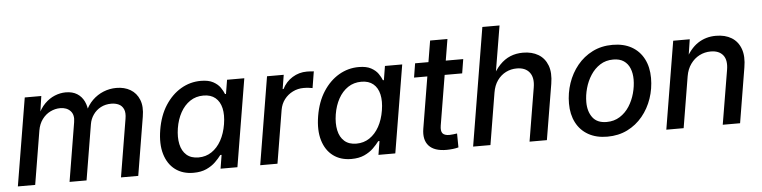

<svg xmlns="http://www.w3.org/2000/svg" viewBox="-45 -949 4685 1180"><g transform="rotate(-5 2297.5 -358.5)"><path d="M24.9 0 114.7 -541H216.8L198.7 -417L189.9 -420.4Q209.5 -465.8 238 -494.4Q266.6 -522.9 300.3 -536.6Q334 -550.3 367.7 -550.3Q409.7 -550.3 438 -532.5Q466.3 -514.6 481.2 -483.4Q496.1 -452.1 497.6 -410.6L484.4 -417.5Q502 -460.4 532.2 -490Q562.5 -519.5 600.6 -534.9Q638.7 -550.3 680.2 -550.3Q730 -550.3 766.8 -528.6Q803.7 -506.8 820.8 -464.4Q837.9 -421.9 827.1 -359.9L767.6 0H661.1L720.2 -356.4Q726.6 -393.6 716.8 -415.5Q707 -437.5 686.8 -447Q666.5 -456.5 640.6 -456.5Q604.5 -456.5 575.9 -441.4Q547.4 -426.3 529.1 -400.1Q510.7 -374 505.4 -341.3L448.7 0H343.8L403.8 -363.3Q411.6 -407.7 388.9 -432.1Q366.2 -456.5 325.7 -456.5Q294.4 -456.5 264.9 -442.1Q235.4 -427.7 214.4 -399.4Q193.4 -371.1 186.5 -330.6L131.8 0Z M1107.9 10.7Q1041.5 10.7 995.8 -23.4Q950.2 -57.6 931.4 -120.4Q912.6 -183.1 926.8 -269.5Q941.4 -357.4 981.4 -419.4Q1021.5 -481.4 1078.4 -514.9Q1135.3 -548.3 1201.2 -548.3Q1248.5 -548.3 1277.1 -532.7Q1305.7 -517.1 1320.6 -495.4Q1335.4 -473.6 1342.8 -454.6H1348.6L1362.8 -541H1469.2L1379.4 0H1275.4L1289.1 -84H1281.2Q1266.6 -64 1244.1 -42Q1221.7 -20 1188.2 -4.6Q1154.8 10.7 1107.9 10.7ZM1147 -80.6Q1192.4 -80.6 1228 -104.5Q1263.7 -128.4 1287.4 -171.1Q1311 -213.9 1320.3 -270.5Q1329.6 -327.1 1320.1 -368.9Q1310.5 -410.6 1282.7 -433.8Q1254.9 -457 1209.5 -457Q1162.6 -457 1126.7 -432.9Q1090.8 -408.7 1067.6 -366.7Q1044.4 -324.7 1035.6 -270.5Q1026.9 -215.8 1036.1 -172.6Q1045.4 -129.4 1073.2 -105Q1101.1 -80.6 1147 -80.6Z M1520 0 1609.4 -541H1712.4L1698.2 -454.1H1703.6Q1725.6 -498 1766.4 -523.2Q1807.1 -548.3 1855 -548.3Q1865.7 -548.3 1878.2 -547.6Q1890.6 -546.9 1898.4 -545.9L1881.8 -444.3Q1874.5 -445.8 1858.9 -447.8Q1843.3 -449.7 1826.7 -449.7Q1791 -449.7 1760 -434.3Q1729 -418.9 1708 -391.6Q1687 -364.3 1680.7 -327.1L1626.5 0Z M2082 10.7Q2015.6 10.7 1970 -23.4Q1924.3 -57.6 1905.5 -120.4Q1886.7 -183.1 1900.9 -269.5Q1915.5 -357.4 1955.6 -419.4Q1995.6 -481.4 2052.5 -514.9Q2109.4 -548.3 2175.3 -548.3Q2222.7 -548.3 2251.2 -532.7Q2279.8 -517.1 2294.7 -495.4Q2309.6 -473.6 2316.9 -454.6H2322.8L2336.9 -541H2443.4L2353.5 0H2249.5L2263.2 -84H2255.4Q2240.7 -64 2218.3 -42Q2195.8 -20 2162.4 -4.6Q2128.9 10.7 2082 10.7ZM2121.1 -80.6Q2166.5 -80.6 2202.1 -104.5Q2237.8 -128.4 2261.5 -171.1Q2285.2 -213.9 2294.4 -270.5Q2303.7 -327.1 2294.2 -368.9Q2284.7 -410.6 2256.8 -433.8Q2229 -457 2183.6 -457Q2136.7 -457 2100.8 -432.9Q2064.9 -408.7 2041.7 -366.7Q2018.6 -324.7 2009.8 -270.5Q2001 -215.8 2010.3 -172.6Q2019.5 -129.4 2047.4 -105Q2075.2 -80.6 2121.1 -80.6Z M2819.8 -541 2805.7 -454.1H2508.8L2522.9 -541ZM2627 -672.4H2733.9L2646.5 -146Q2641.1 -112.8 2652.6 -98.4Q2664.1 -84 2694.8 -84Q2704.1 -84 2718 -85.7Q2731.9 -87.4 2742.2 -88.9L2743.2 -2.9Q2727.1 1.5 2707.5 3.7Q2688 5.9 2668.9 5.9Q2593.8 5.9 2560.3 -31.2Q2526.9 -68.4 2538.1 -136.2Z M2993.2 -318.8 2940.4 0H2833.5L2954.1 -727.5H3060.1L3006.8 -408.2H2990.7Q3015.1 -457 3044.9 -488Q3074.7 -519 3110.4 -533.7Q3146 -548.3 3188.5 -548.3Q3243.7 -548.3 3283 -524.9Q3322.3 -501.5 3339.6 -455.8Q3356.9 -410.2 3345.7 -342.8L3288.6 0H3181.6L3236.3 -329.1Q3246.6 -389.2 3220.9 -422.1Q3195.3 -455.1 3142.1 -455.1Q3106 -455.1 3075 -439.5Q3043.9 -423.8 3022.2 -393.6Q3000.5 -363.3 2993.2 -318.8Z M3661.1 11.2Q3593.3 11.2 3544.4 -16.4Q3495.6 -43.9 3469.5 -94.2Q3443.4 -144.5 3443.4 -211.9Q3443.4 -276.9 3463.9 -337.2Q3484.4 -397.5 3523.2 -445.1Q3562 -492.7 3617.2 -520.5Q3672.4 -548.3 3741.2 -548.3Q3809.6 -548.3 3858.4 -520.8Q3907.2 -493.2 3933.3 -442.9Q3959.5 -392.6 3959.5 -324.7Q3959.5 -259.3 3939 -199Q3918.5 -138.7 3879.4 -91.1Q3840.3 -43.5 3785.2 -16.1Q3730 11.2 3661.1 11.2ZM3664.6 -79.1Q3710.9 -79.1 3746.3 -101.6Q3781.7 -124 3805.2 -160.6Q3828.6 -197.3 3840.3 -240.5Q3852.1 -283.7 3852.1 -324.7Q3852.1 -363.8 3839.8 -393.8Q3827.6 -423.8 3802.5 -440.9Q3777.3 -458 3737.8 -458Q3691.4 -458 3656.5 -435.5Q3621.6 -413.1 3597.9 -376.5Q3574.2 -339.8 3562.3 -296.6Q3550.3 -253.4 3550.3 -211.4Q3550.3 -153.8 3578.1 -116.5Q3606 -79.1 3664.6 -79.1Z M4184.6 -315.4 4132.3 0H4025.4L4115.2 -541H4217.3L4196.8 -408.2L4182.6 -411.6Q4218.3 -483.4 4267.3 -515.9Q4316.4 -548.3 4378.9 -548.3Q4436 -548.3 4475.3 -524.2Q4514.6 -500 4531.5 -453.4Q4548.3 -406.7 4536.6 -338.9L4480.5 0H4373.5L4429.2 -333Q4439.5 -393.1 4414.8 -424.1Q4390.1 -455.1 4338.9 -455.1Q4301.3 -455.1 4269 -438.5Q4236.8 -421.9 4214.4 -390.6Q4191.9 -359.4 4184.6 -315.4Z"/></g></svg>

Font: Inter 17pt Medium
Style: Italic
Weight: 500
Italic angle: -9.3988°
Version: Version 4.001;git-66647c0bb